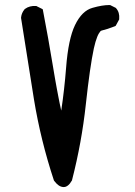

<svg xmlns="http://www.w3.org/2000/svg" viewBox="-20 -735 540 770"><path d="M195.8 -12.7Q143.1 -172.4 116.2 -336.4Q89.8 -499.5 64.5 -662.6V-664.1V-665Q64.9 -669.9 66.2 -674.3Q67.4 -678.7 69.1 -682.6Q70.8 -686.5 73.2 -690.4Q75.7 -694.3 78.6 -697.8L79.1 -698.7L80.1 -699.2Q89.4 -706.1 100.6 -709Q111.8 -711.9 124 -710.9H126L127.4 -710L147 -700.2L151.4 -697.8L152.3 -693.4Q173.8 -582 192.4 -468.8Q194.8 -454.1 197.3 -439.5Q199.7 -424.8 202.4 -409.9Q205.1 -395 207.8 -380.1Q210.4 -365.2 213.4 -350.6Q216.3 -335.9 219.2 -321Q222.2 -306.2 225.6 -291.5Q238.3 -376 245.1 -463.4Q253.9 -578.6 280.8 -634.3Q308.6 -691.9 351.1 -703.6Q390.1 -714.8 418.9 -714.8H421.4L423.3 -713.9L442.9 -704.1L444.8 -703.1L445.8 -701.7Q460.4 -685.1 458 -659.2V-657.2L457 -655.3L445.3 -633.8L443.4 -630.9L439.9 -629.4Q410.2 -617.7 387.2 -612.3Q384.8 -611.8 382.3 -609.1Q379.9 -606.4 376.5 -600.8Q373 -595.2 369.9 -587.2Q366.7 -579.1 363 -567.1Q359.4 -555.2 356.4 -541Q340.8 -468.3 324.2 -316.4Q307.6 -163.1 269 -13.2V-12.2L268.1 -10.7Q260.7 2.4 252.4 8.8Q243.2 16.1 233.2 15.1Q223.1 14.2 214.4 7.8Q205.6 1.5 197.3 -9.8L196.3 -11.2Z"/></svg>

Font: NaikaiFont
Style: Bold
Weight: 700
Version: Version 1.89